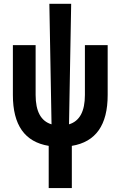

<svg xmlns="http://www.w3.org/2000/svg" viewBox="-20 -752 626 997"><path d="M232.9 224.6H353V5.4C477.5 -15.1 539.1 -102.5 539.1 -258.8V-517.6H420.9V-258.8C420.9 -173.8 393.6 -123 338.4 -106.4L349.6 -732.4H236.3L247.6 -106.4C192.4 -123 165 -173.8 165 -258.8V-517.6H46.9V-258.8C46.9 -102.5 108.4 -15.1 232.9 5.4Z"/></svg>

Font: Cascadia Code PL SemiBold
Style: Regular
Weight: 600
Monospace: yes
Designer: Aaron Bell
Foundry: Saja Typeworks
Version: Version 2404.023